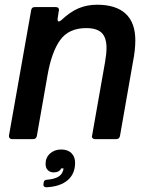

<svg xmlns="http://www.w3.org/2000/svg" viewBox="-20 -589 635 813"><path d="M136 -13Q133 0 121 0H31Q24 0 20.5 -4.5Q17 -9 18 -15L112 -546Q114 -559 127 -559H217Q224 -559 227.5 -554.5Q231 -550 229 -543L224 -510V-506Q224 -498 229 -498Q232 -498 239 -503Q277 -539 313 -554Q349 -569 391 -569Q471 -569 512 -531Q553 -493 553 -418Q553 -377 543 -327L488 -13Q485 0 473 0H382Q375 0 371.5 -4.5Q368 -9 370 -15L425 -327Q431 -362 431 -386Q431 -430 410.5 -450Q390 -470 345 -470Q271 -470 234.5 -419Q198 -368 181 -269ZM164 191 165 184Q166 172 180 172Q237 167 246 136Q247 134 248 131Q249 128 249 124H239Q236 132 227.5 136.5Q219 141 208 141Q192 141 182.5 131.5Q173 122 173 105Q173 78 192 61Q211 44 239 44Q267 44 282.5 59.5Q298 75 298 100Q298 147 266.5 174Q235 201 177 204Q170 204 166.5 200.5Q163 197 164 191Z"/></svg>

Font: Open Sauce Two SemiBold Italic
Style: Regular
Weight: 600
Italic angle: -10°
Designer: Alfredo Marco Pradil
Foundry: Creative Sauce Fz LLC
Version: Version 1.477